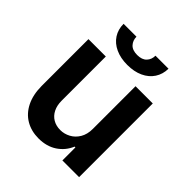

<svg xmlns="http://www.w3.org/2000/svg" viewBox="-197 -841 977 977"><g transform="rotate(45 291.0 -352.5)"><path d="M398.4 -530.3H522.5V0H402.3V-93.8H396.5Q377.4 -47.9 336.2 -20.5Q294.9 6.8 237.3 6.8Q185.1 6.8 145 -16.6Q105 -40 82.5 -85Q60.1 -129.9 59.6 -192.4V-530.3H184.6V-211.9Q184.6 -178.7 197 -153.6Q209.5 -128.4 232.2 -115Q254.9 -101.6 285.2 -101.6Q313.5 -101.6 339.6 -115.5Q365.7 -129.4 382.1 -156.7Q398.4 -184.1 398.4 -222.7ZM292 -577.1Q243.2 -577.1 206.8 -594Q170.4 -610.8 150.6 -641.4Q130.9 -671.9 130.9 -711.9H223.6Q223.6 -685.1 240.5 -666.7Q257.3 -648.4 292 -648.4Q326.2 -648.4 343.3 -666.5Q360.4 -684.6 360.4 -711.9H454.1Q453.6 -671.9 433.6 -641.4Q413.6 -610.8 377.2 -594Q340.8 -577.1 292 -577.1Z"/></g></svg>

Font: Pretendard Std SemiBold
Style: Regular
Weight: 600
Designer: Base glyphs from Inter by Rasmus Andersson; Hangeul glyphs from Noto Sans CJK(Source Han Sans) by Jang Soo-young and Kan
Foundry: Kil Hyung-jin
Version: Version 1.309